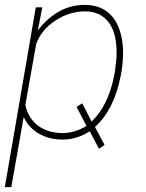

<svg xmlns="http://www.w3.org/2000/svg" viewBox="-25 -558 595 781"><path d="M361.3 -41.5 400.4 31.7 377.4 46.9 340.3 -23.9Q286.6 9.8 231 9.8Q174.8 9.8 132.8 -14.6Q90.8 -39.1 71.3 -82L21 203.1H-5.4L120.6 -528.3H147L128.9 -434.1Q163.6 -481 212.2 -509.5Q260.7 -538.1 320.3 -538.1Q371.6 -538.1 407.7 -512.7Q443.8 -487.3 460.7 -438.2Q477.5 -389.2 475.6 -329.6Q474.1 -298.3 469.7 -269.5L466.3 -251Q439.5 -111.8 361.3 -41.5ZM442.9 -269.5 448.7 -321.8Q453.6 -414.6 419.9 -463.1Q386.2 -511.7 320.8 -511.7Q256.3 -511.7 199 -473.4Q141.6 -435.1 122.1 -378.4L78.1 -131.3Q89.4 -76.7 130.1 -46.6Q170.9 -16.6 231.4 -16.6Q281.2 -17.6 326.7 -45.9L286.6 -123L309.6 -137.7L347.7 -63.5Q414.1 -127.9 438 -243.7Z"/></svg>

Font: Roboto Thin
Style: Italic
Weight: 250
Italic angle: -12°
Designer: Google
Version: Version 2.134; 2016